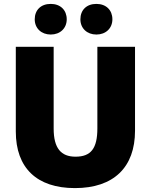

<svg xmlns="http://www.w3.org/2000/svg" viewBox="-20 -954 773 984"><path d="M364 10C563 10 672 -97 672 -284V-714H479V-296C479 -193 446 -151 367 -151C293 -151 255 -194 255 -295V-714H61V-280C61 -93 169 10 364 10ZM240 -777C288 -777 322 -809 322 -855C322 -902 290 -934 240 -934C189 -934 158 -902 158 -855C158 -809 192 -777 240 -777ZM474 -777C522 -777 556 -809 556 -855C556 -902 524 -934 474 -934C423 -934 392 -902 392 -855C392 -809 426 -777 474 -777Z"/></svg>

Font: Frost ExtraBold
Style: Regular
Weight: 800
Designer: Lee Frost
Foundry: Lee Frost for Ice Communication Norge AS
Version: Version 2.011;hotconv 1.0.107;makeotfexe 2.5.65593